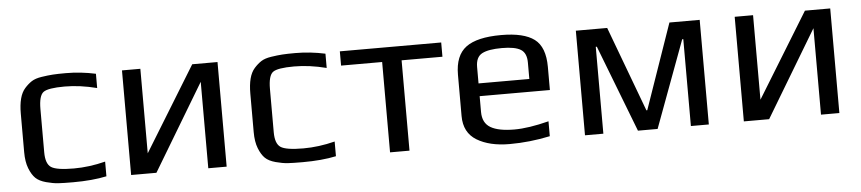

<svg xmlns="http://www.w3.org/2000/svg" viewBox="-36 -685 3969 885"><g transform="rotate(-5 1948.5 -242.0)"><path d="M428 -4Q362 10 273 10Q229 10 204.5 8.5Q180 7 148.5 -1.5Q117 -10 100.5 -26Q84 -42 72 -72.5Q60 -103 60 -148V-326Q60 -366 67.5 -395Q75 -424 91 -442Q107 -460 124 -471Q141 -482 170.5 -486.5Q200 -491 222.5 -492.5Q245 -494 283 -494Q352 -494 421 -479V-413Q343 -433 272 -433Q195 -433 173.5 -417Q152 -401 152 -339V-139Q152 -86 177 -69.5Q202 -53 282 -53Q353 -53 428 -72Z M659 0H542V-484H627V-93L867 -484H984V0H899V-400Z M1490 -4Q1424 10 1335 10Q1291 10 1266.5 8.5Q1242 7 1210.5 -1.5Q1179 -10 1162.5 -26Q1146 -42 1134 -72.5Q1122 -103 1122 -148V-326Q1122 -366 1129.5 -395Q1137 -424 1153 -442Q1169 -460 1186 -471Q1203 -482 1232.5 -486.5Q1262 -491 1284.5 -492.5Q1307 -494 1345 -494Q1414 -494 1483 -479V-413Q1405 -433 1334 -433Q1257 -433 1235.5 -417Q1214 -401 1214 -339V-139Q1214 -86 1239 -69.5Q1264 -53 1344 -53Q1415 -53 1490 -72Z M2019 -418H1830V0H1740V-418H1550V-484H2019Z M2499 -222H2174V-149Q2174 -98 2210.5 -76.5Q2247 -55 2321 -55Q2386 -55 2480 -79V-10Q2386 10 2293 10Q2200 10 2141.5 -25.5Q2083 -61 2083 -138V-329Q2083 -418 2134 -456Q2185 -494 2297 -494Q2402 -494 2450.5 -457.5Q2499 -421 2499 -329ZM2409 -281V-357Q2409 -401 2382.5 -417.5Q2356 -434 2295 -434Q2233 -434 2203.5 -418.5Q2174 -403 2174 -357V-281Z M3215 0H3132V-402H3127L2978 0H2887L2732 -402H2727V0H2642V-484H2787L2934 -90H2938L3075 -484H3215Z M3494 0H3377V-484H3462V-93L3702 -484H3819V0H3734V-400Z"/></g></svg>

Font: Play
Style: Regular
Weight: 400
Designer: Jonas Hecksher
Foundry: Jonas Hecksher, Playtypeª, e-types AS
Version: Version 1.002